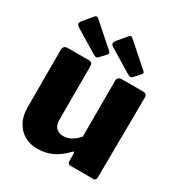

<svg xmlns="http://www.w3.org/2000/svg" viewBox="-177 -876 952 1011"><g transform="rotate(30 298.5 -370.0)"><path d="M280 -116Q306 -116 329.5 -130Q353 -144 371 -166V-504Q371 -530 401 -530H527Q551 -530 551 -506L547 -20Q547 0 530 0H391Q374 0 374 -18V-65Q374 -71 371 -72.5Q368 -74 363 -69Q325 -28 283.5 -9Q242 10 194 10Q150 10 116 -9.5Q82 -29 62 -66Q42 -103 42 -154V-503Q42 -530 70 -530H199Q220 -530 220 -506V-176Q220 -148 236.5 -132Q253 -116 280 -116ZM108 -744Q118 -756 130 -745L267 -624Q278 -615 264 -601L234 -569Q228 -562 222 -562.5Q216 -563 205 -569L65 -654Q53 -662 53.5 -670.5Q54 -679 61 -688ZM316 -744Q326 -756 338 -745L475 -624Q486 -615 472 -601L443 -569Q436 -562 430 -562.5Q424 -563 413 -569L273 -654Q261 -662 261.5 -670.5Q262 -679 269 -688Z"/></g></svg>

Font: Libre Franklin Thin ExtraBold
Style: Regular
Weight: 800
Version: Version 3.000